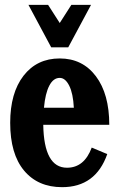

<svg xmlns="http://www.w3.org/2000/svg" viewBox="-20 -753 488 791"><path d="M355 -732.9 261.2 -558.1H190.9L97.2 -732.9H178.2L226.1 -658.2L273.9 -732.9ZM255.9 -62Q327.1 -62 357.9 -145L421.9 -118.2Q374 18.1 235.8 18.1Q136.2 18.1 79.1 -50.3Q22 -118.7 22 -247.1Q22 -370.1 77.1 -441.2Q132.3 -512.2 226.1 -512.2Q319.8 -512.2 375 -439Q430.2 -365.7 430.2 -238.8H158.2Q161.1 -62 255.9 -62ZM226.1 -432.1Q199.7 -432.1 183.1 -400.1Q166.5 -368.2 161.1 -309.1H284.2Q281.2 -368.2 265.1 -400.1Q249 -432.1 226.1 -432.1Z"/></svg>

Font: Margherita Black
Style: Regular
Weight: 900
Designer: James Puckett
Foundry: Dunwich Type Founders
Version: Version 1.008;hotconv 1.0.109;makeotfexe 2.5.65596